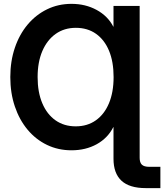

<svg xmlns="http://www.w3.org/2000/svg" viewBox="-20 -758 840 982"><path d="M694.3 -727.5V0H560.5V-107.9H559.6Q531.2 -51.8 474.9 -20.5Q418.5 10.7 345.7 10.7Q277.8 10.7 220.5 -16.8Q163.1 -44.4 121.1 -94.7Q79.1 -145 55.9 -213.6Q32.7 -282.2 32.7 -363.8Q32.7 -444.8 55.9 -513.4Q79.1 -582 121.3 -632.3Q163.6 -682.6 220.7 -710.4Q277.8 -738.3 345.7 -738.3Q417 -738.3 474.1 -707.3Q531.2 -676.3 559.6 -621.6H560.5V-727.5ZM367.2 -111.8Q426.8 -111.8 470.2 -142.6Q513.7 -173.3 537.4 -230Q561 -286.6 561 -363.8Q561 -442.4 537.6 -498.5Q514.2 -554.7 470.9 -585.2Q427.7 -615.7 367.7 -615.7Q308.6 -615.7 264.6 -584.5Q220.7 -553.2 196.5 -496.8Q172.4 -440.4 172.4 -363.8Q172.4 -286.6 196.3 -230Q220.2 -173.3 263.9 -142.6Q307.6 -111.8 367.2 -111.8ZM725.6 204.1Q642.1 204.1 601.3 166.3Q560.5 128.4 560.5 54.2V0H694.3V49.3Q694.3 73.2 705.6 84.2Q716.8 95.2 743.7 95.2Q757.3 95.2 774.7 95.2Q792 95.2 800.3 95.2V204.1Q787.1 204.1 768.6 204.1Q750 204.1 725.6 204.1Z"/></svg>

Font: Inter Cardless Display
Style: Bold
Weight: 700
Designer: Rasmus Andersson
Foundry: rsms
Version: Version 4.001;git-9221beed3